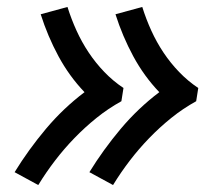

<svg xmlns="http://www.w3.org/2000/svg" viewBox="-20 -612 640 552"><path d="M305 -80 237 -117Q277 -182 327 -241.5Q377 -301 438 -347Q394 -393 363 -450.5Q332 -508 312 -571L389 -592Q400 -557 415 -524Q430 -491 450 -461Q470 -431 495 -405Q520 -379 550 -359L544 -321Q506 -300 472.5 -273Q439 -246 409 -215Q379 -184 353 -150Q327 -116 305 -80ZM90 -80 22 -117Q62 -182 112 -241.5Q162 -301 223 -347Q179 -393 148 -450.5Q117 -508 97 -571L174 -592Q185 -557 200 -524Q215 -491 235 -461Q255 -431 280 -405Q305 -379 335 -359L329 -321Q291 -300 257.5 -273Q224 -246 194 -215Q164 -184 138 -150Q112 -116 90 -80Z"/></svg>

Font: Iosevka Medium Extended
Style: Italic
Weight: 500
Width: 7
Italic angle: -9°
Monospace: yes
Designer: Belleve Invis
Foundry: Belleve Invis
Version: Version 32.5.0; ttfautohint (v1.8.4)